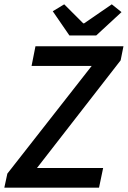

<svg xmlns="http://www.w3.org/2000/svg" viewBox="-23 -868 591 888"><path d="M-3 0 11 -65 401 -563H123L141 -654H548L535 -589L148 -91H454L435 0ZM298 -704 221 -816 274 -848 362 -760H366L494 -848L539 -812L422 -704Z"/></svg>

Font: Source Sans Pro SemiBold
Style: Italic
Weight: 600
Italic angle: -11°
Designer: Paul D. Hunt
Foundry: Adobe Systems Incorporated
Version: Version 1.095;hotconv 1.0.109;makeotfexe 2.5.65596